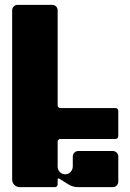

<svg xmlns="http://www.w3.org/2000/svg" viewBox="-20 -770 536 790"><path d="M444.2 -148.7H302C289.6 -148.7 279.5 -138.6 279.5 -126.2V-85.4C279.5 -68.7 267 -54 250.4 -52.9C240.9 -52.3 232.3 -56 226.3 -62C220.7 -67.7 217.2 -75.5 217.2 -84.1V-187C217.2 -193.2 222.2 -198.2 228.4 -198.2H455.4C461.6 -198.2 466.7 -203.3 466.7 -209.5V-314.2C466.7 -320.3 461.6 -325.4 455.4 -325.4H228.4C222.2 -325.4 217.2 -330.4 217.2 -336.6V-727.7C217.2 -740.1 207.1 -750.1 194.7 -750.1H52.5C40.1 -750.1 30 -740.1 30 -727.7V-31.2C30 -14 43.9 0 61.2 0H205.9C212.1 0 217.2 -5 217.2 -11.2V-32.3C217.2 -35.2 220.4 -37 222.9 -35.4L261.3 -11.4C273.2 -4 287 0 301 0H444.2C456.6 0 466.7 -10 466.7 -22.5V-126.2C466.7 -138.6 456.6 -148.7 444.2 -148.7Z"/></svg>

Font: Gridlock
Style: Regular
Weight: 400
Designer: Abhik Krishna Ghosh
Version: Version 001.000